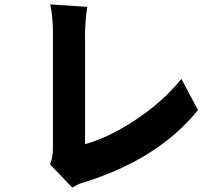

<svg xmlns="http://www.w3.org/2000/svg" viewBox="-20 -808 1009 867"><path d="M341 21Q323 29 306 39L206 -66Q219 -98 219 -137V-663Q219 -731 207 -788L374 -777Q364 -711 364 -652V-157Q469 -186 588 -264Q715 -347 799 -452L874 -311Q782 -197 650 -115Q527 -38 367 13Z"/></svg>

Font: Xiangcui Wave Sans Xiangcui Wave Sans
Style: Regular
Weight: 800
Width: 3
Version: Version 0.920;March 28, 2024;FontCreator 14.0.0.2814 64-bit